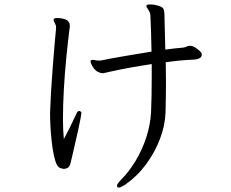

<svg xmlns="http://www.w3.org/2000/svg" viewBox="-20 -780 1040 863"><path d="M887 -534Q887 -524 877 -518.5Q867 -513 850 -512Q822 -511 790 -508Q758 -505 725 -500Q725 -478 725.5 -455.5Q726 -433 726 -410Q726 -378 725.5 -344Q725 -310 724 -274Q722 -216 699 -155.5Q676 -95 636.5 -41.5Q597 12 543 50Q533 55 526.5 59Q520 63 515 63Q512 63 509 62Q506 61 506 54Q506 47 524 28Q560 -8 589.5 -57Q619 -106 637.5 -162.5Q656 -219 659 -276Q662 -347 662 -434V-492Q608 -484 557 -474.5Q506 -465 467 -456Q460 -455 453.5 -453Q447 -451 440 -451Q432 -451 425 -455Q410 -460 398.5 -477.5Q387 -495 387 -504Q387 -509 392 -510Q397 -511 397 -511Q402 -511 407.5 -509.5Q413 -508 420 -508H433Q472 -516 534.5 -527Q597 -538 661 -548Q660 -592 659 -634Q658 -676 656 -711Q656 -718 652.5 -725.5Q649 -733 646 -737Q644 -741 641 -745Q638 -749 638 -753V-755Q639 -760 656 -760Q672 -760 685 -756Q705 -751 711.5 -744.5Q718 -738 719 -718L723 -557Q766 -563 803 -566Q812 -567 818.5 -570.5Q825 -574 834 -574H836Q846 -574 857.5 -566.5Q869 -559 878 -550.5Q887 -542 887 -535ZM338 -281Q346 -278 346 -272Q346 -268 342 -247Q338 -226 331.5 -196Q325 -166 317.5 -134.5Q310 -103 304.5 -78Q299 -53 296 -43Q292 -30 284 -25.5Q276 -21 268 -21Q263 -21 258.5 -22.5Q254 -24 250 -25Q237 -30 229 -55.5Q221 -81 216 -116Q211 -151 208.5 -185.5Q206 -220 205.5 -244.5Q205 -269 205 -271Q206 -308 209 -361Q212 -414 216.5 -470.5Q221 -527 225 -576Q229 -625 232 -653V-658Q232 -665 228 -673Q226 -678 223.5 -682Q221 -686 221 -690V-693Q223 -699 237 -699Q241 -699 252 -698Q263 -697 274.5 -692.5Q286 -688 290 -679Q294 -674 294 -664Q294 -660 293.5 -656Q293 -652 292 -647Q285 -591 278 -520.5Q271 -450 267 -378.5Q263 -307 263 -246Q263 -220 264 -197Q265 -174 267 -155Q278 -175 290 -199Q302 -223 311 -242.5Q320 -262 323 -268Q328 -281 335 -281Z"/></svg>

Font: QiushuiShotai
Style: Regular
Weight: 600
Designer: Fontworks Inc.
Foundry: Fontworks Inc.
Version: Version 1.250